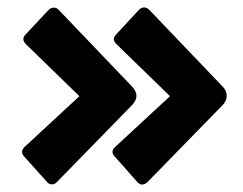

<svg xmlns="http://www.w3.org/2000/svg" viewBox="-20 -596 653 515"><path d="M132 -107Q127 -102 119.5 -101.5Q112 -101 106 -108L45 -176Q33 -189 46 -202L193 -338L50 -477Q36 -491 49 -504L111 -570Q116 -575 123.5 -575.5Q131 -576 137 -570L335 -363Q357 -339 335 -315ZM375 -107Q361 -95 349 -107L287 -177Q276 -189 288 -201L436 -338L292 -478Q279 -491 291 -503L353 -570Q359 -576 367 -576Q374 -576 380 -570L578 -363Q588 -352 588 -339Q588 -326 578 -315Z"/></svg>

Font: AL Dynamic
Style: Bold
Weight: 700
Version: Version 1.000; ttfautohint (v1.8.2) -l 8 -r 50 -G 200 -x 14 